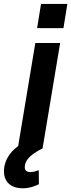

<svg xmlns="http://www.w3.org/2000/svg" viewBox="-76 -768 368 994"><path d="M136.4 -747.5 116.1 -622.5H252.5L272.7 -747.5ZM18.1 -12.1C-29.8 22.4 -54 69.2 -55.4 112.9C-57.9 173.7 -19.5 206.7 41.9 206.7C77.4 206.7 106.9 195.3 125.4 185.4L124.6 112.9C114 116.8 99.8 122.9 82 122.9C57.5 122.9 48.7 110.1 53.3 87.4C58.9 50.4 97.7 24.5 144.5 0L235.4 -545.5H106.9Z"/></svg>

Font: TID UI Semi Bold
Style: Italic
Weight: 600
Italic angle: -9.39999°
Designer: The TID Project Authors
Foundry: Bakken & Bæck
Version: Version 1.001;hotconv 1.0.109;makeotfexe 2.5.65596